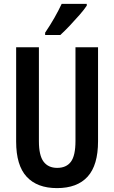

<svg xmlns="http://www.w3.org/2000/svg" viewBox="-20 -957 587 987"><path d="M484 -231Q484 -108 430.5 -49Q377 10 273 10Q171 10 117 -48.5Q63 -107 63 -229V-714H180V-231Q180 -158 204 -126Q228 -94 274 -94Q321 -94 344.5 -125.5Q368 -157 368 -232V-714H484ZM426 -928Q413 -908 389 -880.5Q365 -853 338.5 -825Q312 -797 290 -777H212V-789Q239 -829 260 -866Q281 -903 297 -937H426Z"/></svg>

Font: Noto Sans Ethiopic ExtraCondensed SemiBold
Style: Regular
Weight: 600
Width: 2
Designer: Monotype Design Team
Foundry: Monotype Imaging Inc.
Version: Version 2.102; ttfautohint (v1.8.4.7-5d5b)